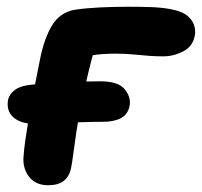

<svg xmlns="http://www.w3.org/2000/svg" viewBox="-20 -539 598 569"><path d="M82 -172Q42 -172 20 -191Q-2 -210 4 -244Q9 -262 25.5 -273.5Q42 -285 73 -288Q92 -290 119.5 -291.5Q147 -293 177 -295Q207 -297 233.5 -297.5Q260 -298 278 -298Q331 -298 350 -274Q369 -250 364 -225Q359 -200 338.5 -189Q318 -178 285 -178Q257 -178 226.5 -177Q196 -176 168 -175.5Q140 -175 117.5 -173.5Q95 -172 82 -172ZM123 10Q85 10 65.5 -16Q46 -42 50 -78Q51 -95 55 -123Q59 -151 64.5 -184.5Q70 -218 76.5 -251Q83 -284 88.5 -312.5Q94 -341 98 -360Q110 -423 133.5 -462.5Q157 -502 201 -510Q234 -515 276 -517Q318 -519 361 -519Q393 -519 425.5 -518Q458 -517 485 -512Q512 -507 529 -497Q547 -485 554 -467.5Q561 -450 557 -432Q551 -401 522.5 -386.5Q494 -372 464 -372Q443 -372 422 -373.5Q401 -375 377 -377.5Q353 -380 323 -380Q283 -380 251 -375Q219 -370 183 -362L268 -420Q260 -395 252 -364.5Q244 -334 236 -299.5Q228 -265 220 -226Q212 -185 206.5 -149Q201 -113 197.5 -85.5Q194 -58 191 -43Q186 -16 169 -3Q152 10 123 10Z"/></svg>

Font: Shantell Sans
Style: Bold Italic
Weight: 700
Italic angle: -11°
Designer: Stephen Nixon, Anya Danilova, Shantell Martin
Foundry: Arrow Type
Version: Version 1.011;[c5ecc13dd]